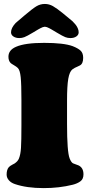

<svg xmlns="http://www.w3.org/2000/svg" viewBox="-20 -942 458 976"><path d="M147.5 -776.4Q116.2 -757.8 104 -753.2Q91.8 -748.5 78.1 -748.5Q60.1 -748.5 48.1 -756.6Q36.1 -764.6 36.1 -777.8Q36.1 -799.8 59.6 -825.2L105.5 -864.3Q145 -897.9 164.8 -909.9Q184.6 -921.9 208 -921.9Q229.5 -921.9 249 -910.9Q268.6 -899.9 300.3 -874L348.6 -834Q359.4 -822.8 364.7 -816.2Q370.1 -809.6 375 -799.1Q379.9 -788.6 379.9 -777.8Q379.9 -764.6 367.9 -756.6Q356 -748.5 337.9 -748.5Q324.2 -748.5 312 -753.2Q299.8 -757.8 268.6 -776.4Q263.7 -779.3 254.4 -784.9Q245.1 -790.5 240.7 -793Q236.3 -795.4 230 -798.8Q223.6 -802.2 218.5 -804Q213.4 -805.7 208 -806.2Q202.6 -805.7 197.5 -804Q192.4 -802.2 186 -798.8Q179.7 -795.4 175.3 -793Q170.9 -790.5 161.6 -784.9Q152.3 -779.3 147.5 -776.4ZM88.9 -305.7V-435.5Q88.9 -514.2 85.2 -549.8Q81.5 -585.4 70.8 -596.2Q64 -603 50.8 -610.6Q37.6 -618.2 34.2 -621.6Q22.9 -632.8 22.9 -653.8Q22.9 -687.5 61.5 -704.1Q106.9 -724.1 204.1 -724.1Q303.7 -724.1 349.1 -707.5Q376.5 -696.8 389.6 -684.6Q402.8 -672.4 402.8 -647.9Q402.8 -618.2 386.2 -609.4Q380.4 -606 373 -603Q365.7 -600.1 360.4 -597.2Q355 -594.2 348.1 -589.4Q333.5 -578.1 327.1 -541.7Q320.8 -505.4 320.8 -432.6V-312Q320.8 -169.9 334 -136.7Q341.8 -116.7 351.1 -111.8Q356.4 -109.4 365.2 -106.4Q374 -103.5 378.4 -101.6Q404.3 -89.8 404.3 -55.7Q404.3 -31.7 388.7 -20.3Q373 -8.8 349.6 -2.9Q281.2 14.2 202.1 14.2Q115.7 14.2 55.7 -6.3Q36.6 -12.7 25.1 -25.6Q13.7 -38.6 13.7 -54.7Q13.7 -79.6 24.9 -92.3Q30.8 -98.6 42 -104.5Q53.2 -110.4 54.7 -111.3Q55.2 -111.8 57.9 -113.8Q60.5 -115.7 61.3 -116.5Q62 -117.2 64.5 -119.4Q66.9 -121.6 67.9 -122.8Q68.8 -124 70.6 -126.5Q72.3 -128.9 73.7 -131.1Q75.2 -133.3 76.2 -136.2Q84.5 -156.2 86.7 -190.2Q88.9 -224.1 88.9 -305.7Z"/></svg>

Font: Cooper* Black
Style: Regular
Weight: 900
Designer: Owen Earl
Foundry: indestructible type*
Version: Version 0.001